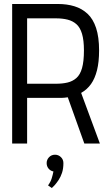

<svg xmlns="http://www.w3.org/2000/svg" viewBox="-20 -720 550 963"><path d="M221 210 240 223Q245 219 254 209Q263 199 273.5 183.5Q284 168 291 147Q298 126 298 98Q298 80 285.5 68Q273 56 256 56Q238 56 226 68.5Q214 81 214 98Q214 114 223.5 125.5Q233 137 248 140Q245 156 239.5 174Q234 192 221 210ZM271 -700H41V0H116V-229H271Q280 -229 288 -229Q296 -229 304 -230Q312 -231 320 -232L403 0H481L387 -254Q417 -271 436.5 -298.5Q456 -326 466.5 -367.5Q477 -409 477 -467Q477 -534 462 -579.5Q447 -625 419 -651Q391 -677 353.5 -688.5Q316 -700 271 -700ZM261 -300H116V-628H261Q293 -628 319 -621.5Q345 -615 363.5 -598.5Q382 -582 391.5 -550Q401 -518 401 -467Q401 -412 391.5 -378.5Q382 -345 363 -328.5Q344 -312 318.5 -306Q293 -300 261 -300Z"/></svg>

Font: Advent Pro Medium
Style: Regular
Weight: 500
Designer: VivaRado, Andreas Kalpakidis
Foundry: VivaRado, Andreas Kalpakidis
Version: Version 3.000